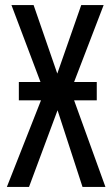

<svg xmlns="http://www.w3.org/2000/svg" viewBox="-20 -734 440 754"><path d="M54 -412H139L25 -714H112L205 -445L299 -714H387L271 -412H360V-340H271L394 0H304L206 -301L94 0H7L141 -340H54Z"/></svg>

Font: Noto Sans ExtraCondensed
Style: Regular
Weight: 400
Width: 2
Designer: Monotype Design Team
Foundry: Monotype Imaging Inc.
Version: Version 2.013; ttfautohint (v1.8.4.7-5d5b)